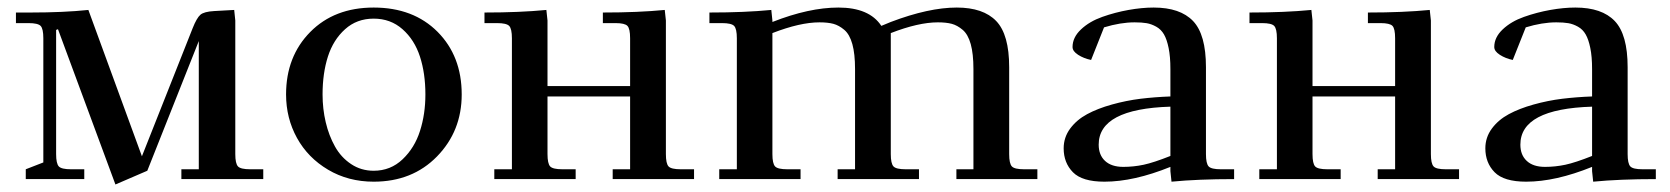

<svg xmlns="http://www.w3.org/2000/svg" viewBox="-20 -472 4402 506"><path d="M22 -411.1V-439H60.1Q147.9 -439 212.9 -445.8L354 -60.1L487.8 -397.9Q498.5 -424.8 508.1 -433.1Q517.6 -441.4 544.9 -442.9L597.2 -445.8L600.1 -418V-65.9Q600.1 -41 607.2 -33.4Q614.3 -25.9 639.2 -25.9H673.8V0H458V-25.9H503.9V-363.8L368.2 -22L284.2 14.2L132.8 -395L127.9 -393.1V-65.9Q127.9 -41 135 -33.4Q142.1 -25.9 167 -25.9H202.1V0H47.9V-25.9L94.2 -43.9V-371.1Q94.2 -396 87.2 -403.6Q80.1 -411.1 55.2 -411.1Z M733.9 -223.1Q733.9 -323.2 797.6 -387.7Q861.3 -452.1 964.8 -452.1Q1069.3 -452.1 1133.1 -388.2Q1196.8 -324.2 1196.8 -223.1Q1196.8 -126.5 1131.8 -59.8Q1066.9 6.8 964.8 6.8Q897.9 6.8 844.7 -24.7Q791.5 -56.2 762.7 -108.4Q733.9 -160.6 733.9 -223.1ZM830.1 -223.1Q830.1 -185.1 838.4 -149.9Q846.7 -114.7 862.8 -85.9Q878.9 -57.1 905.3 -39.6Q931.6 -22 964.8 -22Q1009.3 -22 1041 -52.2Q1072.8 -82.5 1086.9 -127Q1101.1 -171.4 1101.1 -223.1Q1101.1 -278.8 1086.7 -323Q1072.3 -367.2 1040.8 -395Q1009.3 -422.9 964.8 -422.9Q920.4 -422.9 889.4 -395Q858.4 -367.2 844.2 -323Q830.1 -278.8 830.1 -223.1Z M1256.8 -411.1V-439Q1350.1 -439 1419.9 -445.8L1422.9 -418V-245.1H1640.6V-371.1Q1640.6 -396.5 1633.5 -403.8Q1626.5 -411.1 1602.1 -411.1H1568.8V-439Q1662.1 -439 1731.9 -445.8L1734.9 -418V-65.9Q1734.9 -41 1741.9 -33.4Q1749 -25.9 1773.9 -25.9H1809.1V0H1594.7V-25.9H1640.6V-217.8H1422.9V-65.9Q1422.9 -41 1429.9 -33.4Q1437 -25.9 1461.9 -25.9H1497.1V0H1282.7V-25.9H1329.1V-371.1Q1329.1 -396 1322 -403.6Q1314.9 -411.1 1290 -411.1Z M1849.6 -411.1V-439Q1942.9 -439 2012.7 -445.8L2015.6 -418V-414.1Q2112.3 -452.1 2189.5 -452.1Q2271 -452.1 2302.7 -403.8L2327.6 -414.1Q2427.7 -452.1 2501.5 -452.1Q2571.3 -452.1 2605.5 -416.5Q2639.6 -380.9 2639.6 -294.9V-65.9Q2639.6 -41 2646.7 -33.4Q2653.8 -25.9 2678.7 -25.9H2713.9V0H2500.5V-25.9H2545.4V-290Q2545.4 -330.1 2538.3 -355.7Q2531.2 -381.3 2517.1 -393.3Q2502.9 -405.3 2488.3 -409.2Q2473.6 -413.1 2451.7 -413.1Q2400.4 -413.1 2327.6 -384.8V-65.9Q2327.6 -41 2334.7 -33.4Q2341.8 -25.9 2366.7 -25.9H2401.9V0H2187.5V-25.9H2233.4V-290Q2233.4 -330.1 2226.3 -355.7Q2219.2 -381.3 2205.1 -393.3Q2190.9 -405.3 2176.3 -409.2Q2161.6 -413.1 2139.6 -413.1Q2088.4 -413.1 2015.6 -384.8V-65.9Q2015.6 -41 2022.7 -33.4Q2029.8 -25.9 2054.7 -25.9H2089.8V0H1875.5V-25.9H1921.9V-371.1Q1921.9 -396 1914.8 -403.6Q1907.7 -411.1 1882.8 -411.1Z M2783.2 -81.1Q2783.2 -109.9 2800.3 -133.1Q2817.4 -156.2 2845 -171.1Q2872.6 -186 2910.2 -196.5Q2947.8 -207 2985.6 -211.7Q3023.4 -216.3 3064.5 -217.8V-290Q3064.5 -322.8 3059.8 -345.5Q3055.2 -368.2 3047.6 -381.3Q3040 -394.5 3027.3 -401.6Q3014.6 -408.7 3002 -410.9Q2989.3 -413.1 2970.2 -413.1Q2933.1 -413.1 2889.6 -399.9L2855.5 -314Q2836.4 -317.9 2821.5 -327.4Q2806.6 -336.9 2806.6 -348.1Q2806.6 -373.5 2828.9 -394.5Q2851.1 -415.5 2885 -427.5Q2918.9 -439.5 2954.3 -445.8Q2989.7 -452.1 3020.5 -452.1Q3090.3 -452.1 3124.3 -416.5Q3158.2 -380.9 3158.2 -294.9V-65.9Q3158.2 -41 3165.3 -33.4Q3172.4 -25.9 3197.3 -25.9H3232.4V0Q3137.2 0 3067.4 6.8L3064.5 -21V-32.2Q2968.3 6.8 2890.6 6.8Q2832 6.8 2807.6 -18.1Q2783.2 -43 2783.2 -81.1ZM2875.5 -90.8Q2875.5 -63.5 2892.3 -47.9Q2909.2 -32.2 2940.4 -32.2Q2967.3 -32.2 2993.9 -37.8Q3020.5 -43.5 3064.5 -61V-190.9Q2875.5 -185.1 2875.5 -90.8Z M3272.9 -411.1V-439Q3366.2 -439 3436 -445.8L3439 -418V-245.1H3656.7V-371.1Q3656.7 -396.5 3649.7 -403.8Q3642.6 -411.1 3618.2 -411.1H3585V-439Q3678.2 -439 3748 -445.8L3751 -418V-65.9Q3751 -41 3758.1 -33.4Q3765.1 -25.9 3790 -25.9H3825.2V0H3610.8V-25.9H3656.7V-217.8H3439V-65.9Q3439 -41 3446 -33.4Q3453.1 -25.9 3478 -25.9H3513.2V0H3298.8V-25.9H3345.2V-371.1Q3345.2 -396 3338.1 -403.6Q3331.1 -411.1 3306.2 -411.1Z M3894.5 -81.1Q3894.5 -109.9 3911.6 -133.1Q3928.7 -156.2 3956.3 -171.1Q3983.9 -186 4021.5 -196.5Q4059.1 -207 4096.9 -211.7Q4134.8 -216.3 4175.8 -217.8V-290Q4175.8 -322.8 4171.1 -345.5Q4166.5 -368.2 4158.9 -381.3Q4151.4 -394.5 4138.7 -401.6Q4126 -408.7 4113.3 -410.9Q4100.6 -413.1 4081.5 -413.1Q4044.4 -413.1 4001 -399.9L3966.8 -314Q3947.8 -317.9 3932.9 -327.4Q3918 -336.9 3918 -348.1Q3918 -373.5 3940.2 -394.5Q3962.4 -415.5 3996.3 -427.5Q4030.3 -439.5 4065.7 -445.8Q4101.1 -452.1 4131.8 -452.1Q4201.7 -452.1 4235.6 -416.5Q4269.5 -380.9 4269.5 -294.9V-65.9Q4269.5 -41 4276.6 -33.4Q4283.7 -25.9 4308.6 -25.9H4343.8V0Q4248.5 0 4178.7 6.8L4175.8 -21V-32.2Q4079.6 6.8 4002 6.8Q3943.4 6.8 3918.9 -18.1Q3894.5 -43 3894.5 -81.1ZM3986.8 -90.8Q3986.8 -63.5 4003.7 -47.9Q4020.5 -32.2 4051.8 -32.2Q4078.6 -32.2 4105.2 -37.8Q4131.8 -43.5 4175.8 -61V-190.9Q3986.8 -185.1 3986.8 -90.8Z"/></svg>

Font: Dihjauti S
Style: Bold
Weight: 700
Designer: T. Christopher White
Version: Version 3.0.0